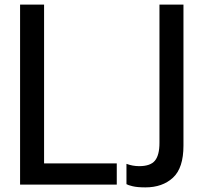

<svg xmlns="http://www.w3.org/2000/svg" viewBox="-20 -800 877 832"><path d="M610 12Q575 12 554.5 7Q534 2 528 -2V-90Q555 -80 583 -80Q632 -80 651.5 -104Q671 -128 671 -181V-780H775V-169Q775 -72 729.5 -30Q684 12 610 12ZM486 0H67V-780H171V-92H486Z"/></svg>

Font: Tanohe Sans Medium
Style: Regular
Weight: 500
Designer: Village Type and Design LLC
Foundry: Cooper Hewitt Smithsonian Design Museum
Version: Version 1.00;September 29, 2021;FontCreator 13.0.0.2655 64-b